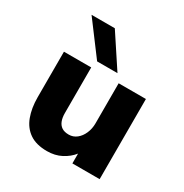

<svg xmlns="http://www.w3.org/2000/svg" viewBox="-157 -782 875 915"><g transform="rotate(30 280.5 -324.5)"><path d="M226 10Q167 10 130.5 -15Q94 -40 77 -85.5Q60 -131 60 -190V-441H210V-190Q210 -165 217 -147Q224 -129 238.5 -119.5Q253 -110 277 -110Q301 -110 320 -125Q339 -140 350 -165.5Q361 -191 361 -220V-441H511V0H361V-54Q339 -26 304.5 -8Q270 10 226 10ZM220 -480 86 -659H214L332 -480Z"/></g></svg>

Font: Teachers
Style: Regular
Weight: 400
Designer: Alfredo Marco Pradil, Chank Diesel
Version: Version 1.001